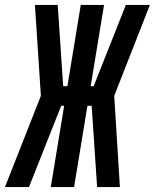

<svg xmlns="http://www.w3.org/2000/svg" viewBox="-58 -755 625 775"><path d="M-38 0 107 -368 83 -735H175L197 -407H214L268 -735H362L308 -407H320L450 -735H547L403 -368L426 0H334L312 -328H295L241 0H147L201 -328H189L59 0Z"/></svg>

Font: Iosevka Term Curly
Style: Bold Italic
Weight: 700
Italic angle: -9°
Designer: Belleve Invis
Foundry: Belleve Invis
Version: Version 32.3.0